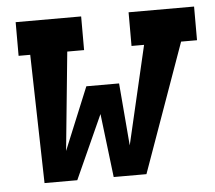

<svg xmlns="http://www.w3.org/2000/svg" viewBox="-44 -577 699 625"><g transform="rotate(-5 306.0 -265.0)"><path d="M77 0 67 -420H29V-530H243V-420H188L156 -98L240 -302H347L364 -98L439 -420H398V-530H612V-420H560L410 0H303L278 -208L184 0Z"/></g></svg>

Font: Iosevka Slab XBdExObl
Style: Regular
Weight: 800
Width: 7
Italic angle: -9°
Monospace: yes
Designer: Belleve Invis
Foundry: Belleve Invis
Version: Version 11.1.0; ttfautohint (v1.8.3)